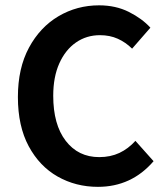

<svg xmlns="http://www.w3.org/2000/svg" viewBox="-20 -706 636 738"><path d="M356.4 12.2Q271.5 12.2 201.7 -27.3Q131.8 -66.9 90.3 -144Q48.8 -221.2 48.8 -333Q48.8 -443.8 91.3 -522.7Q133.8 -601.6 204.8 -643.6Q275.9 -685.5 360.8 -685.5Q424.8 -685.5 475.3 -660.2Q525.9 -634.8 558.1 -599.6L487.8 -519Q462.9 -543.5 432.6 -557.1Q402.3 -570.8 364.3 -570.8Q312.5 -570.8 272 -542.7Q231.4 -514.6 208 -462.4Q184.6 -410.2 184.6 -337.9Q184.6 -227.1 232.7 -164.6Q280.8 -102.1 361.3 -102.1Q404.8 -102.1 439 -118.2Q473.1 -134.3 500.5 -164.6L570.3 -86.4Q485.4 12.2 356.4 12.2Z"/></svg>

Font: Akatab ExtraBold
Style: Regular
Weight: 800
Designer: SIL International
Foundry: SIL International
Version: Version 3.000